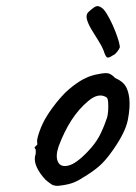

<svg xmlns="http://www.w3.org/2000/svg" viewBox="-20 -617 442 625"><path d="M168 -12Q155 -12 147.5 -17Q140 -22 129 -31Q110 -51 100.5 -71Q91 -91 94 -108Q97 -116 96.5 -123.5Q96 -131 96 -131Q91 -136 93 -137.5Q95 -139 97 -143Q103 -143 101 -154Q99 -162 108.5 -189Q118 -216 133 -240Q139 -250 151 -266.5Q163 -283 177.5 -299.5Q192 -316 204 -326Q229 -347 249 -358Q269 -369 291 -374Q313 -379 326.5 -379Q340 -379 355 -363Q378 -353 388 -338Q398 -323 401 -296Q404 -266 396 -226Q388 -186 348 -129Q323 -93 301 -74.5Q279 -56 250 -39Q229 -25 210 -19.5Q191 -14 168 -12ZM266 -124Q289 -148 302 -171.5Q315 -195 327 -230Q331 -240 332 -255.5Q333 -271 332 -285Q331 -299 325 -301Q314 -308 299.5 -305.5Q285 -303 267 -288Q236 -262 212.5 -225.5Q189 -189 171 -141Q160 -109 168.5 -90.5Q177 -72 202.5 -78Q228 -84 266 -124ZM346 -436Q333 -427 328 -430.5Q323 -434 317 -453Q312 -466 301 -483.5Q290 -501 279 -519Q268 -537 263.5 -552Q259 -567 266 -576Q276 -586 287 -593.5Q298 -601 309 -593Q317 -589 327 -573Q337 -557 346.5 -536Q356 -515 362.5 -495.5Q369 -476 370 -466Q371 -463 367 -456.5Q363 -450 357.5 -444Q352 -438 346 -436Z"/></svg>

Font: Caveat Medium
Style: Regular
Weight: 500
Designer: Pablo Impallari
Foundry: Pablo Impallari
Version: Version 2.000